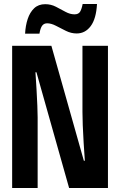

<svg xmlns="http://www.w3.org/2000/svg" viewBox="-20 -944 603 964"><path d="M41 0V-714H238L401 -137H406Q403 -179 400 -226.5Q397 -274 395.5 -315.5Q394 -357 394 -382V-714H522V0H327L163 -581H158Q161 -537 163.5 -493.5Q166 -450 167.5 -413.5Q169 -377 169 -355V0ZM106 -775Q108 -815 119 -848.5Q130 -882 151.5 -902.5Q173 -923 207 -923Q236 -923 261 -910Q286 -897 309 -884.5Q332 -872 354 -872Q374 -872 382 -885Q390 -898 395 -924H467Q463 -850 435.5 -813Q408 -776 365 -776Q337 -776 311 -789Q285 -802 261 -814.5Q237 -827 217 -827Q201 -827 192 -815.5Q183 -804 178 -775Z"/></svg>

Font: Noto Sans Mono SemiCondensed
Style: Bold
Weight: 700
Width: 4
Designer: Monotype Design Team
Foundry: Monotype Imaging Inc.
Version: Version 2.014